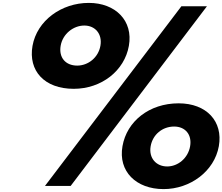

<svg xmlns="http://www.w3.org/2000/svg" viewBox="-20 -1281 1533 1323"><path d="M204 -965C174 -794 285 -669 488 -669C680 -669 838 -794 868 -965C899 -1139 775 -1261 592 -1261C403 -1261 235 -1139 204 -965ZM1406 -1238H1230L290 0H467ZM398 -966C412 -1047 485 -1105 561 -1105C636 -1105 686 -1047 672 -966C658 -885 588 -829 512 -829C431 -829 384 -885 398 -966ZM824 -274C793 -100 918 22 1107 22C1290 22 1457 -100 1488 -274C1518 -445 1403 -569 1211 -569C1008 -569 854 -445 824 -274ZM1018 -273C1032 -354 1099 -409 1180 -409C1256 -409 1304 -354 1290 -273C1276 -192 1207 -134 1132 -134C1056 -134 1004 -192 1018 -273Z"/></svg>

Font: Hussar Dziwak
Style: Kur
Weight: 400
Version: Version 1.022